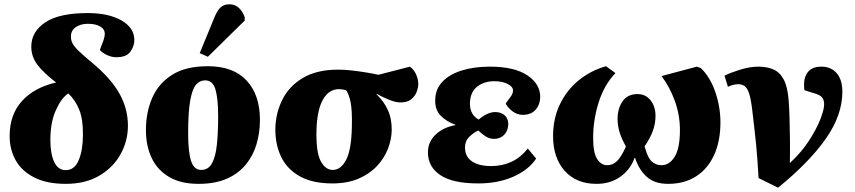

<svg xmlns="http://www.w3.org/2000/svg" viewBox="-20 -842 3992 896"><path d="M287 16Q199 16 140.5 -13.5Q82 -43 53.5 -93.5Q25 -144 25 -207Q25 -307 82.5 -370.5Q140 -434 242 -457Q183 -502 154.5 -540Q126 -578 126 -624Q126 -694 191 -737.5Q256 -781 389 -781Q487 -781 547 -746.5Q607 -712 607 -655Q607 -627 588.5 -601Q570 -575 524 -575Q500 -575 478.5 -585.5Q457 -596 446 -609Q458 -639 463.5 -655.5Q469 -672 469 -684Q469 -706 447.5 -718.5Q426 -731 390 -731Q358 -731 334.5 -716Q311 -701 311 -671Q311 -654 318.5 -639.5Q326 -625 347 -604.5Q368 -584 409 -550Q497 -477 537 -406Q577 -335 577 -255Q577 -185 543 -123Q509 -61 444 -22.5Q379 16 287 16ZM287 -48Q328 -48 347.5 -95Q367 -142 367 -213Q368 -283 350.5 -328Q333 -373 299 -406Q267 -386 241 -328.5Q215 -271 215 -189Q215 -124 233 -86Q251 -48 287 -48Z M906 16Q824 16 769.5 -16Q715 -48 688 -104.5Q661 -161 661 -235Q661 -318 690.5 -385.5Q720 -453 783.5 -493Q847 -533 950 -533Q1069 -533 1131 -466Q1193 -399 1193 -283Q1193 -224 1177.5 -170.5Q1162 -117 1128 -75Q1094 -33 1039.5 -8.5Q985 16 906 16ZM919 -49Q952 -49 969 -79.5Q986 -110 992 -166Q998 -222 998 -299Q998 -382 985.5 -424.5Q973 -467 937 -467Q912 -467 894.5 -446.5Q877 -426 867.5 -372Q858 -318 858 -220Q858 -134 871.5 -91.5Q885 -49 919 -49ZM950 -577 912 -594 982 -764Q995 -795 1010.5 -808.5Q1026 -822 1050 -822Q1077 -822 1095 -805Q1113 -788 1122 -761V-746Z M1531 14Q1439 14 1379.5 -19Q1320 -52 1292 -110Q1264 -168 1265 -244Q1267 -317 1299 -379.5Q1331 -442 1395.5 -479.5Q1460 -517 1558 -517Q1588 -517 1623 -513Q1658 -509 1691 -503.5Q1724 -498 1746 -493L1893 -531Q1913 -516 1922.5 -493Q1932 -470 1932 -450Q1932 -434 1924.5 -413.5Q1917 -393 1898 -378Q1879 -363 1845 -364Q1824 -365 1795.5 -376.5Q1767 -388 1738 -404L1737 -402Q1771 -370 1790 -328.5Q1809 -287 1808 -233Q1807 -190 1790 -146.5Q1773 -103 1738.5 -66.5Q1704 -30 1652.5 -8Q1601 14 1531 14ZM1533 -49Q1571 -49 1595.5 -96.5Q1620 -144 1622 -251Q1624 -330 1615.5 -368Q1607 -406 1595 -421Q1578 -426 1562 -426Q1515 -426 1487.5 -378Q1460 -330 1457 -238Q1454 -134 1476 -91.5Q1498 -49 1533 -49Z M2212 14Q2092 14 2034.5 -25Q1977 -64 1977 -131Q1977 -180 2013 -214Q2049 -248 2105 -258V-260Q2063 -275 2036.5 -302Q2010 -329 2011 -374Q2011 -425 2044 -460Q2077 -495 2134.5 -513Q2192 -531 2266 -531Q2381 -531 2441.5 -490Q2502 -449 2501 -388Q2500 -353 2479 -329.5Q2458 -306 2420 -306Q2393 -306 2370.5 -323.5Q2348 -341 2340 -359Q2358 -383 2366 -395Q2374 -407 2374 -420Q2374 -437 2349.5 -450Q2325 -463 2287 -463Q2239 -463 2206.5 -437.5Q2174 -412 2173 -359Q2173 -306 2214 -284Q2231 -299 2251 -309Q2271 -319 2291 -319Q2318 -319 2335 -304Q2352 -289 2352 -262Q2351 -231 2332.5 -212.5Q2314 -194 2286 -194Q2264 -194 2245.5 -206Q2227 -218 2212 -233Q2190 -223 2170 -203.5Q2150 -184 2150 -154Q2150 -111 2182.5 -89Q2215 -67 2272 -67Q2324 -67 2367 -87Q2410 -107 2443 -149L2482 -102Q2447 -49 2375.5 -17.5Q2304 14 2212 14Z M2764 16Q2669 16 2615 -45Q2561 -106 2561 -207Q2561 -289 2593 -355.5Q2625 -422 2681 -467.5Q2737 -513 2808 -533L2852 -501Q2799 -445 2773.5 -363.5Q2748 -282 2748 -199Q2748 -128 2767 -99.5Q2786 -71 2813 -71Q2841 -71 2861 -92Q2881 -113 2901 -158Q2878 -200 2870 -229.5Q2862 -259 2862 -286Q2862 -336 2885.5 -369.5Q2909 -403 2955 -403Q2993 -403 3016 -374Q3039 -345 3039 -301Q3039 -264 3026 -229.5Q3013 -195 2988 -159Q3003 -104 3022.5 -87.5Q3042 -71 3067 -71Q3104 -71 3128.5 -110.5Q3153 -150 3153 -235Q3153 -307 3128.5 -373Q3104 -439 3067 -487L3232 -531L3251 -524Q3295 -481 3318.5 -411.5Q3342 -342 3342 -271Q3342 -182 3312 -117.5Q3282 -53 3227.5 -18.5Q3173 16 3098 16Q3033 16 2996.5 -18.5Q2960 -53 2944 -105H2941Q2923 -52 2876 -18Q2829 16 2764 16Z M3611 34 3520 -11Q3517 -59 3514.5 -96Q3512 -133 3508.5 -168Q3505 -203 3500.5 -242Q3496 -281 3490 -332Q3484 -382 3475.5 -407Q3467 -432 3454.5 -440.5Q3442 -449 3425 -449Q3403 -449 3377 -437L3361 -489Q3392 -504 3436 -517.5Q3480 -531 3519 -531Q3558 -531 3588 -518.5Q3618 -506 3636.5 -472.5Q3655 -439 3660 -378Q3663 -341 3664.5 -291.5Q3666 -242 3666.5 -187Q3667 -132 3666 -81Q3721 -132 3756 -186.5Q3791 -241 3808.5 -286Q3826 -331 3826 -356Q3826 -374 3817.5 -386Q3809 -398 3782 -406L3734 -421Q3727 -472 3747 -501.5Q3767 -531 3813 -531Q3858 -531 3884.5 -500.5Q3911 -470 3911 -414Q3911 -305 3834 -195Q3757 -85 3611 34Z"/></svg>

Font: Literata 36pt ExtraBold
Style: Italic
Weight: 800
Italic angle: -2°
Designer: Latin by Veronika Burian and Jose Scaglione. Greek by Irene Vlachou. Cyrillic by Vera Evstafieva
Foundry: TypeTogether
Version: Version 3.002